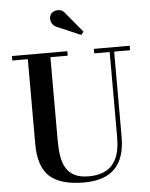

<svg xmlns="http://www.w3.org/2000/svg" viewBox="-64 -1043 870 1110"><g transform="rotate(-5 371.0 -488.0)"><path d="M710 -750V-724H617.5V-230Q617.5 -106.5 558.2 -46Q499 14.5 378.5 14.5Q242 14.5 179.2 -43Q116.5 -100.5 116.5 -230V-724H26.5V-750H348V-724H247.5V-240Q247.5 -190.5 254 -149.8Q260.5 -109 278 -79.8Q295.5 -50.5 327.5 -34.5Q359.5 -18.5 410 -18.5Q465.5 -18.5 506.2 -39Q547 -59.5 569.2 -106Q591.5 -152.5 591.5 -230V-724H502V-750ZM436 -836.5 304 -893.5Q286.5 -899 276.5 -912.2Q266.5 -925.5 265.2 -941.5Q264 -957.5 272 -970.5Q279.5 -982 294.5 -987.8Q309.5 -993.5 326.8 -989.8Q344 -986 357 -967.5L451 -854.5Z"/></g></svg>

Font: Bodoni Moda SC 9pt SemiBold
Style: Regular
Weight: 600
Designer: Owen Earl
Foundry: indestructible type
Version: Version 2.005